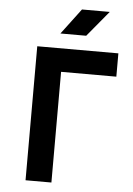

<svg xmlns="http://www.w3.org/2000/svg" viewBox="-62 -996 724 1042"><g transform="rotate(5 300.0 -475.0)"><path d="M117.3 0V-730H559.2V-603H258.2V0ZM236.5 -810 341.7 -950H493L376.9 -810Z"/></g></svg>

Font: JetBrains Mono
Style: Regular
Weight: 400
Monospace: yes
Designer: Philipp Nurullin, Konstantin Bulenkov
Foundry: JetBrains
Version: Version 2.305